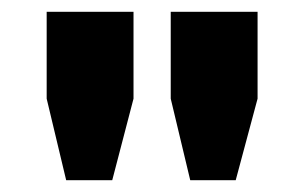

<svg xmlns="http://www.w3.org/2000/svg" viewBox="-20 -707 513 325"><path d="M92 -402H170L206 -540V-687H59V-540ZM302 -402H379L416 -540V-687H269V-540Z"/></svg>

Font: Archivo ExtraBold
Style: Regular
Weight: 800
Designer: Hector Gatti
Foundry: Omnibus-Type
Version: Version 2.001